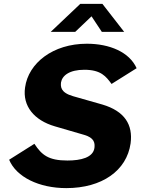

<svg xmlns="http://www.w3.org/2000/svg" viewBox="-20 -958 744 988"><path d="M504 -794H619L507 -938H393L241 -794H367L451 -874ZM321 10C505 10 632 -80 652 -220C665 -317 621 -386 507 -420L356 -463C290 -482 292 -513 294 -534C300 -569 337 -599 414 -599C500 -599 526 -564 554 -526L683 -607C646 -690 544 -733 427 -733C252 -733 126 -633 109 -508C95 -412 156 -339 262 -308L413 -264C465 -249 469 -223 466 -197C459 -147 396 -132 327 -132C230 -132 195 -160 157 -218L27 -136C64 -47 181 10 321 10Z"/></svg>

Font: United Sans ExtraBold
Style: Italic
Weight: 800
Italic angle: -8°
Designer: Pablo Impallari, Rodrigo Fuenzalida (Modified by Dan O. Williams)
Version: Version 1.000;PS 001.000;hotconv 1.0.88;makeotf.lib2.5.64775